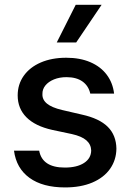

<svg xmlns="http://www.w3.org/2000/svg" viewBox="-20 -781 550 811"><path d="M260.7 -455.1Q231.4 -455.1 208 -445.6Q184.6 -436 171.6 -419.9Q158.7 -403.8 159.2 -383.8Q158.2 -359.9 178.5 -343.3Q198.7 -326.7 242.2 -316.4L326.2 -296.9Q399.4 -280.8 435.1 -245.4Q470.7 -210 471.7 -153.3Q471.2 -105.5 445.1 -68.1Q418.9 -30.8 370.1 -10Q321.3 10.7 254.9 10.7Q160.2 10.7 104.5 -29.8Q48.8 -70.3 39.1 -144.5H145.5Q158.7 -73.2 253.9 -73.2Q304.7 -73.2 334.7 -92.5Q364.7 -111.8 365.2 -145.5Q364.3 -171.4 344.5 -188.5Q324.7 -205.6 283.2 -214.8L200.2 -232.4Q128.4 -248.5 91.6 -285.6Q54.7 -322.8 54.7 -377.9Q54.7 -424.8 80.3 -460.9Q106 -497.1 152.3 -517.1Q198.7 -537.1 259.8 -537.1Q317.9 -537.1 361.6 -518.3Q405.3 -499.5 430.9 -465.3Q456.5 -431.2 461.9 -385.7H361.3Q354 -418.5 328.4 -436.8Q302.7 -455.1 260.7 -455.1ZM299.8 -760.7H409.2L301.8 -601.6H219.7Z"/></svg>

Font: Pretendard Medium
Style: Regular
Weight: 500
Designer: Base glyphs from Inter by Rasmus Andersson; Hangeul glyphs from Noto Sans CJK(Source Han Sans) by Jang Soo-young and Kan
Foundry: Kil Hyung-jin
Version: Version 1.309